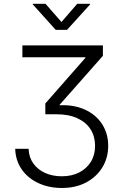

<svg xmlns="http://www.w3.org/2000/svg" viewBox="-20 -774 635 993"><path d="M299.8 198.2Q232.9 198.2 178.7 173.1Q124.5 147.9 92.5 102.3Q60.5 56.6 58.6 -4.4H127.9Q129.4 39.1 152.1 71Q174.8 103 213.1 120.4Q251.5 137.7 299.8 137.7Q351.1 137.7 389.6 117.9Q428.2 98.1 450 62.7Q471.7 27.3 471.7 -20Q471.7 -68.4 448.5 -105Q425.3 -141.6 380.4 -162.4Q335.4 -183.1 270 -183.1H214.4V-238.8L421.9 -475.1V-478H95.7V-539.1H512.2V-485.4L272.9 -214.4V-229Q356 -234.9 415.5 -208.7Q475.1 -182.6 507.3 -133.3Q539.6 -84 539.6 -20Q539.6 43 509 92.3Q478.5 141.6 424.8 169.9Q371.1 198.2 299.8 198.2ZM215.3 -754.4 297.9 -660.2 379.4 -754.4H446.3V-751.5L326.7 -619.6H268.1L149.4 -751.5V-754.4Z"/></svg>

Font: Inter 20pt Light
Style: Regular
Weight: 300
Version: Version 4.001;git-66647c0bb